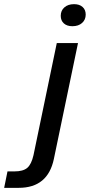

<svg xmlns="http://www.w3.org/2000/svg" viewBox="-146 -736 432 923"><path d="M-110 88H-77Q-35 88 -15 71Q5 54 15 10L127 -529H229L113 28Q84 167 -56 167H-126ZM146 -660Q146 -685 163.5 -700.5Q181 -716 210 -716Q236 -716 251 -702.5Q266 -689 266 -666Q266 -641 248.5 -625.5Q231 -610 202 -610Q176 -610 161 -623.5Q146 -637 146 -660Z"/></svg>

Font: Mona Sans Medium
Style: Italic
Weight: 500
Italic angle: -11.7°
Designer: Deni Anggara
Foundry: GitHub
Version: Version 2.000